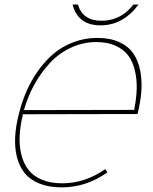

<svg xmlns="http://www.w3.org/2000/svg" viewBox="-20 -805 666 835"><path d="M81.1 -326.2 565.9 -327.1 564 -330.1Q573.2 -377 574.5 -418Q575.7 -459 566.9 -497.1Q558.1 -535.2 538.6 -562.3Q519 -589.4 483.6 -605.7Q448.2 -622.1 398.9 -622.1Q340.3 -622.1 287.6 -597.2Q234.9 -572.3 196 -530Q157.2 -487.8 129.2 -436.8Q101.1 -385.7 85 -329.1ZM578.1 -309.1 77.1 -308.1 79.1 -305.2Q67.4 -256.3 65.4 -213.1Q63.5 -169.9 73 -131.8Q82.5 -93.8 103.8 -66.4Q125 -39.1 162.4 -23.4Q199.7 -7.8 251 -7.8Q350.1 -7.8 438 -69.8L446.8 -55.2Q355 9.8 248 9.8Q192.4 9.8 151.4 -6.8Q110.4 -23.4 87.2 -52.2Q64 -81.1 53.7 -121.8Q43.5 -162.6 45.9 -209.2Q48.3 -255.9 62 -309.1Q74.7 -360.8 95.2 -408Q115.7 -455.1 146.2 -498Q176.8 -541 214.1 -572.3Q251.5 -603.5 300.3 -621.8Q349.1 -640.1 403.8 -640.1Q459.5 -640.1 499 -621.8Q538.6 -603.5 559.8 -572.5Q581.1 -541.5 589.6 -498.5Q598.1 -455.6 594.7 -408.7Q591.3 -361.8 578.1 -309.1ZM560.1 -785.2H582Q552.2 -743.2 510.3 -719Q468.3 -694.8 417 -694.8Q365.7 -694.8 335.7 -719Q305.7 -743.2 295.9 -785.2H318.8Q339.4 -714.8 421.9 -714.8Q505.9 -714.8 560.1 -785.2Z"/></svg>

Font: Sinkin Sans 100 Thin Italic
Style: Regular
Weight: 100
Italic angle: -112°
Designer: Keith Bates
Foundry: K-Type
Version: Sinkin Sans (version 1.0)  by Keith Bates   •   © 2014   www